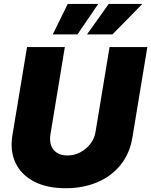

<svg xmlns="http://www.w3.org/2000/svg" viewBox="-20 -973 789 1002"><path d="M322.8 9.3Q226.1 9.3 158.9 -25.1Q91.8 -59.6 61.5 -122.1Q31.2 -184.6 44.9 -267.6L121.1 -727.5H318.4L243.2 -271.5Q237.8 -237.8 247.1 -213.1Q256.3 -188.5 278.1 -175Q299.8 -161.6 331.1 -161.6Q367.7 -161.6 399.2 -178.2Q430.7 -194.8 451.9 -222.7Q473.1 -250.5 478.5 -284.2L551.8 -727.5H749L670.9 -254.9Q657.2 -171.9 609.4 -112.5Q561.5 -53.2 487.8 -22Q414.1 9.3 322.8 9.3ZM384.3 -793.5H255.4L333.5 -952.6H492.7ZM566.9 -793.5H434.1L547.4 -952.6H723.1Z"/></svg>

Font: Inter 17pt Black
Style: Italic
Weight: 900
Italic angle: -9.3988°
Version: Version 4.001;git-66647c0bb